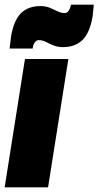

<svg xmlns="http://www.w3.org/2000/svg" viewBox="-36 -803 422 823"><path d="M170 0H-16L71 -550H257ZM5 -595Q7 -609 8.5 -621.5Q10 -634 11 -645Q23 -716 54 -746.5Q85 -777 138 -777Q160 -777 178 -769.5Q196 -762 211 -754.5Q226 -747 241 -747Q252 -747 258.5 -757Q265 -767 267 -778Q267 -778 267.5 -780.5Q268 -783 268 -783H366Q365 -769 363.5 -756.5Q362 -744 361 -733Q349 -662 317.5 -631.5Q286 -601 233 -601Q211 -601 193 -608.5Q175 -616 160.5 -623.5Q146 -631 130 -631Q120 -631 113 -621Q106 -611 105 -600Q105 -600 104.5 -597.5Q104 -595 104 -595Z"/></svg>

Font: Georama Semi Condensed Black
Style: Italic
Weight: 900
Width: 4
Italic angle: -9°
Designer: Jean-Baptiste Levee
Foundry: Production Type
Version: Version 1.000